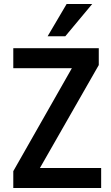

<svg xmlns="http://www.w3.org/2000/svg" viewBox="-20 -948 559 968"><path d="M47 0V-85L365 -644L370 -604H47V-705H478V-620L159 -62L154 -101H490V0ZM220 -765 316 -928H445L309 -765Z"/></svg>

Font: Nunito Sans 10pt Condensed
Style: Bold
Weight: 700
Width: 3
Designer: Vernon Adams
Foundry: Vernon Adams
Version: Version 3.101;gftools[0.9.27]